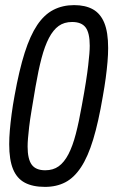

<svg xmlns="http://www.w3.org/2000/svg" viewBox="-20 -719 443 751"><path d="M156 12Q108 12 77 -4.5Q46 -21 31 -57.5Q16 -94 16 -155Q16 -180 18.5 -209.5Q21 -239 25.5 -273Q30 -307 37 -345Q55 -445 76.5 -512.5Q98 -580 125.5 -621Q153 -662 189 -680.5Q225 -699 270 -699Q314 -699 343.5 -682.5Q373 -666 388 -629.5Q403 -593 403 -531Q403 -506 400.5 -476.5Q398 -447 393.5 -413.5Q389 -380 382 -341Q365 -241 344.5 -173.5Q324 -106 297 -65Q270 -24 235.5 -6Q201 12 156 12ZM157 -53Q188 -53 209.5 -68.5Q231 -84 247.5 -115.5Q264 -147 276.5 -195Q289 -243 300 -306Q310 -360 316 -398.5Q322 -437 325 -463.5Q328 -490 329.5 -508Q331 -526 331 -540Q331 -590 315 -611.5Q299 -633 262 -633Q231 -633 209.5 -617.5Q188 -602 171.5 -570.5Q155 -539 142.5 -491.5Q130 -444 119 -380Q110 -326 103.5 -287.5Q97 -249 94 -222.5Q91 -196 89.5 -178Q88 -160 88 -146Q88 -97 104 -75Q120 -53 157 -53Z"/></svg>

Font: Archivo ExtraCondensed
Style: Italic
Weight: 400
Width: 2
Italic angle: -10°
Designer: Hector Gatti
Foundry: Omnibus-Type
Version: Version 2.001